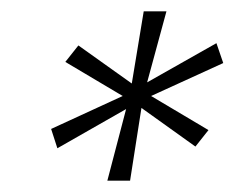

<svg xmlns="http://www.w3.org/2000/svg" viewBox="-20 -708 413 338"><path d="M169 -390 202 -516 81 -447 70 -481 196 -539 95 -599 118 -628 212 -561 233 -688H273L239 -563L361 -632L373 -597L246 -539L347 -479L324 -450L229 -518L209 -390Z"/></svg>

Font: Saira Ultra Condensed ExLight
Style: Italic
Weight: 200
Width: 1
Italic angle: -12°
Designer: Hector Gatti with collaboration of the Omnibus-Type team
Foundry: Omnibus-Type
Version: Version 1.001; ttfautohint (v1.8)